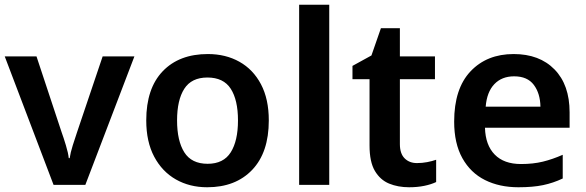

<svg xmlns="http://www.w3.org/2000/svg" viewBox="-20 -780 2471 810"><path d="M206 0 0 -542H134L240 -222Q248 -200 258 -167Q268 -134 270 -113H274Q277 -135 287 -167Q297 -199 305 -222L413 -542H547L340 0Z M1114 -272Q1114 -137 1044 -63.5Q974 10 854 10Q780 10 722 -23Q664 -56 630.5 -119Q597 -182 597 -272Q597 -407 666.5 -479.5Q736 -552 857 -552Q932 -552 990 -519.5Q1048 -487 1081 -424.5Q1114 -362 1114 -272ZM727 -272Q727 -186 757.5 -137.5Q788 -89 856 -89Q923 -89 953.5 -137.5Q984 -186 984 -272Q984 -358 953.5 -405.5Q923 -453 855 -453Q788 -453 757.5 -405.5Q727 -358 727 -272Z M1369 0H1242V-760H1369Z M1739 -92Q1761 -92 1782 -96Q1803 -100 1820 -106V-12Q1799 -2 1770 4Q1741 10 1706 10Q1659 10 1621.5 -5.5Q1584 -21 1561.5 -59Q1539 -97 1539 -166V-446H1467V-502L1547 -546L1587 -661H1667V-542H1815V-446H1667V-172Q1667 -132 1687 -112Q1707 -92 1739 -92Z M2147 -552Q2256 -552 2319.5 -487Q2383 -422 2383 -306V-241H2026Q2028 -168 2067 -128Q2106 -88 2178 -88Q2229 -88 2270 -98Q2311 -108 2354 -127V-27Q2314 -8 2271 1Q2228 10 2167 10Q2087 10 2026 -20.5Q1965 -51 1930.5 -113Q1896 -175 1896 -267Q1896 -406 1965 -479Q2034 -552 2147 -552ZM2149 -458Q2097 -458 2065.5 -425Q2034 -392 2029 -330H2260Q2259 -386 2232 -422Q2205 -458 2149 -458Z"/></svg>

Font: Noto Sans Cherokee SemiBold
Style: Regular
Weight: 600
Designer: Monotype Design Team
Foundry: Monotype Imaging Inc.
Version: Version 2.001; ttfautohint (v1.8.4.7-5d5b)